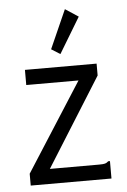

<svg xmlns="http://www.w3.org/2000/svg" viewBox="-51 -720 501 758"><g transform="rotate(-5 200.0 -341.0)"><path d="M40 -47 264 -397H57V-457H341V-410L121 -59H316Q333 -59 340 -61Q347 -63 353 -69H360V0H40ZM202 -507 167 -529 235 -682 287 -648Z"/></g></svg>

Font: Inconsolata Condensed
Style: Regular
Weight: 400
Width: 3
Monospace: yes
Designer: Raph Levien, Cyreal, Brenton Simpson
Foundry: Raph Levien, Cyreal, Google
Version: Version 3.000; ttfautohint (v1.8.2.53-6de2)